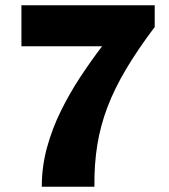

<svg xmlns="http://www.w3.org/2000/svg" viewBox="-20 -706 640 726"><path d="M138 0Q138 -76 157.5 -147.5Q177 -219 210 -286Q243 -353 283.5 -414.5Q324 -476 366 -531H61V-686H565V-604Q501 -519 457 -445Q413 -371 386.5 -301.5Q360 -232 348 -158.5Q336 -85 337 0Z"/></svg>

Font: Chivo Mono ExtraBold
Style: Regular
Weight: 800
Monospace: yes
Designer: Hector Gatti
Foundry: Omnibus-Type
Version: Version 1.008